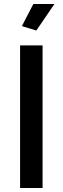

<svg xmlns="http://www.w3.org/2000/svg" viewBox="-20 -936 312 956"><path d="M146 -916 89 -806 161 -784 251 -916ZM192 -710H80V0H192Z"/></svg>

Font: RT Raleway SemiBold
Style: Regular
Weight: 400
Designer: Matt McInerney, Pablo Impallari, Rodrigo Fuenzalida — Edited by Milan Moffatt in April 2016
Foundry: Matt McInerney, Pablo Impallari, Rodrigo Fuenzalida — Edited by Milan Moffatt in April 2016
Version: Version 3.001